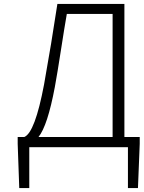

<svg xmlns="http://www.w3.org/2000/svg" viewBox="-20 -749 731 977"><path d="M176 -52H553V-678H320Q308 -610 290 -493.5Q272 -377 259 -306Q222 -109 176 -52ZM691 -52V-17L682 208H631V0H129V208H78L70 -17V-52H104Q158 -75 204 -318Q242 -530 272 -729H613V-52Z"/></svg>

Font: NotoSansHansLight
Style: Regular
Weight: 300
Designer: Ryoko NISHIZUKA  (kana & ideographs); Paul D. Hunt (Latin, Greek & Cyrillic); Wenlong ZHANG  (bopomofo); Sandoll Communi
Foundry: Adobe Systems Incorporated
Version: Version 1.00;December 8, 2021;FontCreator 13.0.0.2675 64-bit